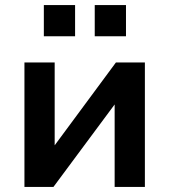

<svg xmlns="http://www.w3.org/2000/svg" viewBox="-20 -742 672 762"><path d="M77 0V-494H197V-145H182L440 -494H555V0H435V-349H451L192 0ZM356 -598V-722H480V-598ZM154 -598V-722H278V-598Z"/></svg>

Font: Nunito Sans 10pt
Style: Bold
Weight: 700
Designer: Vernon Adams
Foundry: Vernon Adams
Version: Version 3.101;gftools[0.9.27]